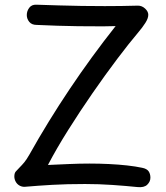

<svg xmlns="http://www.w3.org/2000/svg" viewBox="-20 -785 707 817"><path d="M136 -679Q115 -679 104.5 -692Q94 -705 94 -721Q94 -738 104.5 -752Q115 -766 135 -765L230 -762Q328 -759 426 -759Q461 -759 496.5 -759.5Q532 -760 567 -761Q584 -761 597.5 -748.5Q611 -736 611 -722Q611 -707 598.5 -687.5Q586 -668 569 -648Q530 -602 479 -534.5Q428 -467 374 -389Q320 -311 270 -231.5Q220 -152 184 -83Q229 -85 273.5 -87Q318 -89 361 -89Q403 -89 444 -87Q485 -85 521 -81Q557 -77 585 -71Q605 -67 612.5 -56Q620 -45 620 -29Q620 -12 606.5 1Q593 14 565 11Q516 6 458.5 2Q401 -2 342 -2Q264 -2 203 1.5Q142 5 84 10Q72 10 62 4Q52 -2 46.5 -12.5Q41 -23 41 -34Q41 -48 47 -55Q53 -62 63 -72Q74 -83 83.5 -94.5Q93 -106 105 -127Q184 -268 276.5 -406Q369 -544 472 -674Q461 -674 448.5 -673.5Q436 -673 424 -673Q412 -673 400 -673Q356 -673 312 -673.5Q268 -674 224.5 -675.5Q181 -677 136 -679Z"/></svg>

Font: Playpen Sans
Style: Regular
Weight: 400
Designer: Laura Meseguer, Veronika Burian, José Scaglione, Kostas Bartsokas, Vera Evstafieva, Tom Grace, Yorlmar Campos
Foundry: TypeTogether
Version: Version 2.000